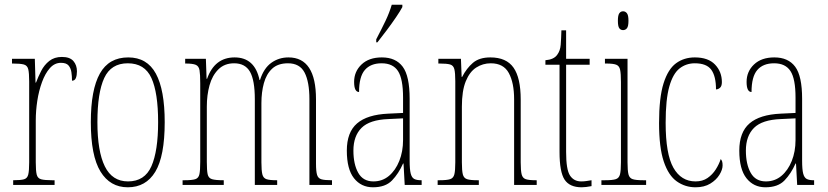

<svg xmlns="http://www.w3.org/2000/svg" viewBox="-20 -786 3520 816"><path d="M36 0V-20H37Q68 -20 82 -24Q96 -28 100 -44Q104 -60 104 -96V-440Q104 -476 100 -492Q96 -508 81 -512Q66 -516 34 -516H31V-536H128L131 -435H133Q142 -459 155 -484.5Q168 -510 189.5 -527Q211 -544 243 -544Q277 -544 292 -526.5Q307 -509 307 -483Q307 -466 302.5 -454.5Q298 -443 286 -443Q286 -462 283.5 -479Q281 -496 271.5 -507.5Q262 -519 239 -519Q212 -519 192 -496.5Q172 -474 158.5 -437Q145 -400 138.5 -357.5Q132 -315 132 -274V-96Q132 -60 136 -44Q140 -28 155 -24Q170 -20 201 -20H212V0Z M523 10Q448 10 407 -57Q366 -124 366 -267Q366 -405 404.5 -473.5Q443 -542 525 -542Q605 -542 642.5 -473Q680 -404 680 -267Q680 -122 640 -56Q600 10 523 10ZM524 -15Q595 -15 623.5 -79.5Q652 -144 652 -267Q652 -392 623.5 -454.5Q595 -517 523 -517Q452 -517 423 -454.5Q394 -392 394 -267Q394 -143 425.5 -79Q457 -15 524 -15Z M756 0V-20H765Q796 -20 810 -24.5Q824 -29 827.5 -45.5Q831 -62 831 -98V-432Q831 -470 828 -487.5Q825 -505 812 -510.5Q799 -516 769 -516H767V-536H855L858 -451H860Q892 -542 977 -542Q1063 -542 1083 -446H1085Q1101 -496 1133 -519Q1165 -542 1206 -542Q1323 -542 1323 -364V-91Q1323 -58 1327.5 -43Q1332 -28 1346 -24Q1360 -20 1389 -20H1391V0H1295V-364Q1295 -438 1274.5 -477.5Q1254 -517 1204 -517Q1161 -517 1136.5 -494Q1112 -471 1101.5 -432.5Q1091 -394 1091 -348V-96Q1091 -61 1095 -45Q1099 -29 1112.5 -24.5Q1126 -20 1155 -20H1158V0H1063V-364Q1063 -445 1042.5 -481Q1022 -517 975 -517Q934 -517 908 -491Q882 -465 870.5 -423.5Q859 -382 859 -333V-98Q859 -62 862.5 -45.5Q866 -29 881 -24.5Q896 -20 929 -20H931V0Z M1565 10Q1515 10 1484.5 -28.5Q1454 -67 1454 -146Q1454 -224 1497.5 -261.5Q1541 -299 1630 -303L1693 -306V-371Q1693 -451 1671.5 -484Q1650 -517 1602 -517Q1555 -517 1530.5 -488.5Q1506 -460 1506 -395Q1485 -395 1485 -438Q1485 -482 1516.5 -512Q1548 -542 1603 -542Q1662 -542 1691.5 -502.5Q1721 -463 1721 -366V-103Q1721 -66 1725.5 -48.5Q1730 -31 1740.5 -25.5Q1751 -20 1770 -20H1772V0H1700L1695 -91H1693Q1674 -48 1646 -19Q1618 10 1565 10ZM1567 -15Q1605 -15 1633 -38.5Q1661 -62 1677 -102Q1693 -142 1693 -191V-283L1631 -280Q1551 -277 1516.5 -242.5Q1482 -208 1482 -146Q1482 -88 1502.5 -51.5Q1523 -15 1567 -15ZM1579 -619Q1602 -663 1618.5 -697.5Q1635 -732 1645 -766H1690V-756Q1681 -739 1663 -712.5Q1645 -686 1624 -658Q1603 -630 1584 -606H1579Z M1840 0V-20H1848Q1879 -20 1893 -24.5Q1907 -29 1911 -45Q1915 -61 1915 -96V-441Q1915 -476 1911 -492Q1907 -508 1893 -512Q1879 -516 1848 -516H1843V-536H1939L1942 -459H1944Q1963 -496 1990 -519Q2017 -542 2064 -542Q2132 -542 2162.5 -498.5Q2193 -455 2193 -363V-96Q2193 -61 2197 -45Q2201 -29 2214.5 -24.5Q2228 -20 2257 -20H2261V0H2165V-364Q2165 -434 2142.5 -475.5Q2120 -517 2066 -517Q2032 -517 2004 -499Q1976 -481 1959.5 -440.5Q1943 -400 1943 -333V-96Q1943 -61 1947 -45Q1951 -29 1965 -24.5Q1979 -20 2009 -20H2015V0Z M2452 10Q2401 10 2379.5 -22.5Q2358 -55 2358 -141V-511H2298V-530Q2334 -533 2348 -553Q2361 -570 2363 -596Q2365 -622 2366 -657H2386V-536H2486V-511H2386V-140Q2386 -65 2402.5 -40Q2419 -15 2450 -15Q2462 -15 2471.5 -16.5Q2481 -18 2494 -20V5Q2469 10 2452 10Z M2628 -658Q2618 -658 2612 -666Q2606 -674 2606 -698Q2606 -721 2612 -729.5Q2618 -738 2628 -738Q2638 -738 2644.5 -729.5Q2651 -721 2651 -698Q2651 -674 2644.5 -666Q2638 -658 2628 -658ZM2536 0V-20H2552Q2583 -20 2597 -24.5Q2611 -29 2615 -45Q2619 -61 2619 -96V-437Q2619 -473 2615.5 -489.5Q2612 -506 2599 -511Q2586 -516 2557 -516H2551V-536H2647V-96Q2647 -61 2651 -45Q2655 -29 2669 -24.5Q2683 -20 2713 -20H2726V0Z M2936 10Q2892 10 2856.5 -15Q2821 -40 2801 -99.5Q2781 -159 2781 -263Q2781 -371 2800 -431.5Q2819 -492 2853 -517Q2887 -542 2933 -542Q2990 -542 3019 -511.5Q3048 -481 3048 -437Q3048 -420 3040 -413Q3032 -406 3023 -406Q3023 -462 3003 -489.5Q2983 -517 2933 -517Q2896 -517 2868 -495Q2840 -473 2824.5 -418Q2809 -363 2809 -264Q2809 -131 2842 -73Q2875 -15 2936 -15Q2966 -15 2987 -29.5Q3008 -44 3022 -66Q3036 -88 3043 -110Q3047 -106 3049 -100Q3051 -94 3051 -83Q3051 -65 3037.5 -43Q3024 -21 2998.5 -5.5Q2973 10 2936 10Z M3233 10Q3183 10 3152.5 -28.5Q3122 -67 3122 -146Q3122 -224 3165.5 -261.5Q3209 -299 3298 -303L3361 -306V-371Q3361 -451 3339.5 -484Q3318 -517 3270 -517Q3223 -517 3198.5 -488.5Q3174 -460 3174 -395Q3153 -395 3153 -438Q3153 -482 3184.5 -512Q3216 -542 3271 -542Q3330 -542 3359.5 -502.5Q3389 -463 3389 -366V-103Q3389 -66 3393.5 -48.5Q3398 -31 3408.5 -25.5Q3419 -20 3438 -20H3440V0H3368L3363 -91H3361Q3342 -48 3314 -19Q3286 10 3233 10ZM3235 -15Q3273 -15 3301 -38.5Q3329 -62 3345 -102Q3361 -142 3361 -191V-283L3299 -280Q3219 -277 3184.5 -242.5Q3150 -208 3150 -146Q3150 -88 3170.5 -51.5Q3191 -15 3235 -15Z"/></svg>

Font: Noto Serif Ethiopic ExtraCondensed Thin
Style: Regular
Weight: 100
Width: 2
Designer: Monotype Design Team
Foundry: Monotype Imaging Inc.
Version: Version 2.102; ttfautohint (v1.8.4.7-5d5b)